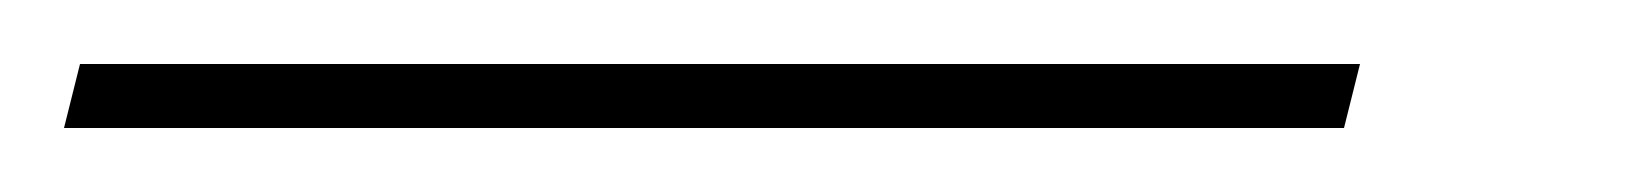

<svg xmlns="http://www.w3.org/2000/svg" viewBox="-105 69 516 60"><path d="M-85 109H315L320 89H-80Z"/></svg>

Font: Noto Serif Display Condensed Thin
Style: Italic
Weight: 100
Width: 3
Italic angle: -12°
Designer: Monotype Design Team
Foundry: Monotype Imaging Inc.
Version: Version 2.009